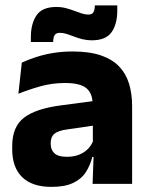

<svg xmlns="http://www.w3.org/2000/svg" viewBox="-20 -700 567 731"><path d="M332.5 0 337 -123 333.5 -130.5V-284L332.5 -304Q332.5 -345 308.5 -364.5Q284.5 -384 228 -384Q178.5 -384 134 -371.5Q89.5 -359 50 -343L63 -461.5Q86.5 -472.5 115.8 -482.2Q145 -492 180.5 -498Q216 -504 256.5 -504Q321 -504 364.5 -489Q408 -474 434 -446.5Q460 -419 471.5 -380.8Q483 -342.5 483 -296.5V0ZM176 11.5Q102.5 11.5 64.5 -25.5Q26.5 -62.5 26.5 -131V-144.5Q26.5 -217 71.2 -251.8Q116 -286.5 213.5 -299L345.5 -316.5L354.5 -224.5L237.5 -207.5Q202 -203 187.5 -191Q173 -179 173 -155.5V-152Q173 -129.5 187.5 -116.2Q202 -103 234 -103Q262 -103 282.2 -111.5Q302.5 -120 315.5 -133.8Q328.5 -147.5 335 -164.5L356.5 -102.5H331.5Q323.5 -70.5 306.8 -44.5Q290 -18.5 258.5 -3.5Q227 11.5 176 11.5ZM329.5 -546.5Q311.5 -546.5 294.8 -550.5Q278 -554.5 262.8 -560.5Q247.5 -566.5 233.8 -570.8Q220 -575 208.5 -575Q194 -575 188.5 -567Q183 -559 182.5 -542.5V-540H97.5V-559Q97.5 -609.5 119 -641.5Q140.5 -673.5 194.5 -673.5Q214 -673.5 231 -669Q248 -664.5 263 -658.8Q278 -653 291.2 -648.8Q304.5 -644.5 316 -644.5Q330 -644.5 335.2 -652.8Q340.5 -661 341 -677V-679.5H426.5V-659Q426.5 -608.5 404.8 -577.5Q383 -546.5 329.5 -546.5Z"/></svg>

Font: Anek Bangla
Style: Bold
Weight: 700
Designer: Sulekha Rajkumar (Bangla), Yesha Goshar (Latin)
Foundry: Ek Type
Version: Version 1.003